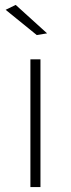

<svg xmlns="http://www.w3.org/2000/svg" viewBox="-20 -763 290 783"><path d="M44 -743 3 -723 130 -620 172 -627ZM104 -521V0H145V-521Z"/></svg>

Font: Montserrat arm ExtraLight
Style: Regular
Weight: 275
Designer: Julieta Ulanovsky
Foundry: Julieta Ulanovsky
Version: Version 6.000;PS 006.000;hotconv 1.0.88;makeotf.lib2.5.64775